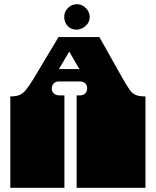

<svg xmlns="http://www.w3.org/2000/svg" viewBox="-20 -892 740 912"><path d="M29 0V-135Q29 -152 29 -156.5Q29 -161 29 -163Q29 -165 29 -171V-172Q29 -179 29 -180.5Q29 -182 29 -187.5Q29 -193 29 -209V-260Q29 -277 29 -281.5Q29 -286 29 -288Q29 -290 29 -296V-297Q29 -304 29 -305.5Q29 -307 29 -312.5Q29 -318 29 -334V-434Q53 -434 69.5 -439.5Q86 -445 101 -462.5Q116 -480 137 -514L258 -716H452L564 -517Q583 -484 595.5 -466Q608 -448 624.5 -441Q641 -434 671 -434V0H344V-135Q344 -152 344 -156.5Q344 -161 344 -163Q344 -165 344 -171V-172Q344 -179 344 -180.5Q344 -182 344 -187.5Q344 -193 344 -209V-260Q344 -277 344 -281.5Q344 -286 344 -288Q344 -290 344 -296V-297Q344 -304 344 -305.5Q344 -307 344 -312.5Q344 -318 344 -334V-439H360Q376 -439 385 -448.5Q394 -458 394 -473Q394 -487 385 -496Q376 -505 360 -505H260Q242 -505 234 -494.5Q226 -484 226 -472Q226 -456 236.5 -447.5Q247 -439 260 -439H286V0ZM260 -564H357L309 -647ZM345 -751Q317 -751 301 -769Q285 -787 285 -812Q285 -836 302.5 -854Q320 -872 346 -872Q370 -872 388 -853.5Q406 -835 406 -812Q406 -792 395.5 -778.5Q385 -765 370.5 -758Q356 -751 345 -751Z"/></svg>

Font: Danfo
Style: Regular
Weight: 400
Designer: Seyi Olusanya, David Udoh, Eyiyemi Adegbite, Mirko Velimirović
Version: Version 1.000